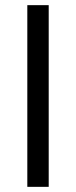

<svg xmlns="http://www.w3.org/2000/svg" viewBox="-20 -725 294 745"><path d="M86 0V-705H169V0Z"/></svg>

Font: Nunito Sans 7pt Condensed
Style: Regular
Weight: 400
Width: 3
Designer: Vernon Adams
Foundry: Vernon Adams
Version: Version 3.101;gftools[0.9.27]